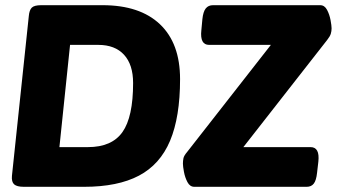

<svg xmlns="http://www.w3.org/2000/svg" viewBox="-20 -720 1298 740"><path d="M72 0Q45 0 34.5 -9.5Q24 -19 26 -42L91 -658Q93 -681 102.5 -690.5Q112 -700 139 -700H375Q519 -700 596.5 -626.5Q674 -553 674 -415Q674 -269 635.5 -177.5Q597 -86 515.5 -43Q434 0 304 0ZM209 -153H319Q411 -153 452 -211Q493 -269 493 -400Q493 -471 458 -509Q423 -547 359 -547H250ZM729 0Q712 0 702.5 -18Q693 -36 689 -57.5Q685 -79 685 -89Q685 -100 687 -110Q689 -120 701 -134L1024 -547H786Q750 -547 756 -603L760 -646Q763 -675 773 -687.5Q783 -700 801 -700H1214Q1231 -700 1240.5 -682Q1250 -664 1254 -642.5Q1258 -621 1258 -611Q1258 -600 1255 -590Q1252 -580 1241 -566L918 -153H1177Q1213 -153 1207 -97L1202 -54Q1199 -25 1189.5 -12.5Q1180 0 1162 0Z"/></svg>

Font: Asap ExtraBold
Style: Italic
Weight: 800
Italic angle: -6°
Designer: Pablo Cosgaya
Foundry: Omnibus-Type
Version: Version 3.001; ttfautohint (v1.8.4.7-5d5b)